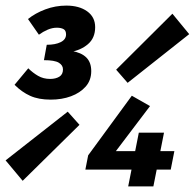

<svg xmlns="http://www.w3.org/2000/svg" viewBox="-76 -666 696 686"><path d="M105 -310Q62 -310 32 -323.5Q2 -337 -24 -363L25 -422Q41 -406 60 -395Q79 -384 103 -384Q123 -384 136 -392Q149 -400 149 -418Q149 -433 134 -442Q119 -451 81 -451L91 -506Q122 -506 141 -515.5Q160 -525 160 -543Q160 -557 151 -562Q142 -567 127 -567Q111 -567 94.5 -560Q78 -553 63 -542L24 -598Q50 -619 86 -632.5Q122 -646 161 -646Q207 -646 235.5 -625.5Q264 -605 264 -569Q264 -530 238 -508Q212 -486 174 -480L180 -484Q215 -478 232.5 -460.5Q250 -443 250 -412Q250 -379 230 -356.5Q210 -334 177.5 -322Q145 -310 105 -310ZM5 -20 -56 -93 166 -267 208 -220ZM380 -370 339 -417 540 -617 600 -544ZM382 0 420 -192H510L472 0ZM229 -60 239 -111 395 -324 460 -287 338 -126H547L534 -60Z"/></svg>

Font: Source Code Pro ExtraLight ExtraBold
Style: Italic
Weight: 800
Italic angle: -11°
Monospace: yes
Version: Version 1.016;hotconv 1.0.116;makeotfexe 2.5.65601